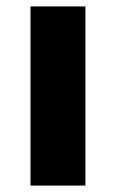

<svg xmlns="http://www.w3.org/2000/svg" viewBox="-20 -578 361 598"><path d="M246 -558V0H75V-558Z"/></svg>

Font: IBM-Poppins
Style: Poppins-Bold
Weight: 700
Designer: Mike Abbink, Paul van der Laan, Pieter van Rosmalen, Ben Mitchell, Mark Frömberg
Foundry: Bold Monday
Version: Version 1.1